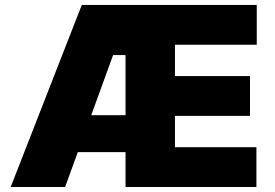

<svg xmlns="http://www.w3.org/2000/svg" viewBox="-20 -747 1097 767"><path d="M1004.3 0H481.5V-139.2H290.8L240.1 0H22.7L306.8 -727.3H1005.7V-568.2H679V-443.2H978.7V-284.1H679V-159.1H1004.3ZM481.5 -286.9V-527H431.8L344.5 -286.9Z"/></svg>

Font: Linik Sans Black
Style: Regular
Weight: 900
Designer: Fonts by Rasmus Andersson / Changes by Cristiano Sobral with parts from Marc Monis
Foundry: rsms
Version: Version 3.020; ttfautohint (v1.6)